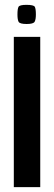

<svg xmlns="http://www.w3.org/2000/svg" viewBox="-20 -772 222 792"><path d="M37 -620H146V0H37ZM90 -673Q61 -673 56.5 -682.5Q52 -692 52 -712Q52 -736 56.5 -744Q61 -752 89 -752Q119 -752 123.5 -744Q128 -736 128 -712Q128 -692 123 -682.5Q118 -673 90 -673Z"/></svg>

Font: Smooch Sans Thin
Style: Bold
Weight: 700
Version: Version 1.010